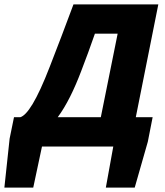

<svg xmlns="http://www.w3.org/2000/svg" viewBox="-72 -670 754 878"><path d="M299 -344C327 -416 337 -446 362 -516H466L389 -134H192C232 -188 267 -260 299 -344ZM-52 188H80L120 0H446L412 188H544L604 -22L626 -134H549L652 -650H264C220 -532 198 -474 156 -366C95 -208 52 -144 21 -134H-8L-28 -36Z"/></svg>

Font: Source Sans Pro Black
Style: Italic
Weight: 900
Italic angle: -11°
Designer: Paul D. Hunt
Foundry: Adobe Systems Incorporated
Version: Version 3.006;hotconv 1.0.111;makeotfexe 2.5.65597